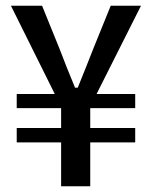

<svg xmlns="http://www.w3.org/2000/svg" viewBox="-20 -651 533 666"><path d="M170 -325H38V-276H192V-207H38V-157H192V-5H293V-157H449V-207H293V-276H449V-325H315L469 -631H364L304 -483C287 -439 269 -395 251 -350L250 -347H240L239 -350C220 -395 203 -439 186 -483L126 -631H18Z"/></svg>

Font: Falling Sky
Style: Light
Weight: 400
Designer: Paul D. Hunt
Foundry: Adobe Systems Incorporated
Version: Version 1.02